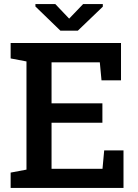

<svg xmlns="http://www.w3.org/2000/svg" viewBox="-20 -922 678 942"><path d="M32.2 0V-75.2L109.9 -89.8V-620.6L32.2 -635.3V-710.9H573.7V-527.8H478L469.7 -616.2H232.9V-415H482.4V-319.8H232.9V-93.8H482.9L491.2 -184.1H585.9V0ZM484.4 -901.9V-889.2L361.8 -771.5H276.4L153.8 -890.1V-901.9H251.5L319.3 -830.6L387.7 -901.9Z"/></svg>

Font: Roboto Slab Medium
Style: Regular
Weight: 500
Designer: Google
Version: Version 2.001; ttfautohint (v1.8.3)